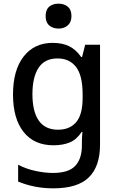

<svg xmlns="http://www.w3.org/2000/svg" viewBox="-20 -783 640 1048"><path d="M271 245Q218 245 170 235.5Q122 226 79 208V116Q122 139 173.5 150Q225 161 269 161Q355 161 391 122Q427 83 427 12V-5Q427 -18 427.5 -29.5Q428 -41 430 -63H426Q398 -21 360.5 -5.5Q323 10 272 10Q166 10 108.5 -63Q51 -136 51 -267Q51 -400 109 -474.5Q167 -549 267 -549Q320 -549 357 -531Q394 -513 423 -472H428L445 -539H526V7Q526 125 465 185Q404 245 271 245ZM297 -75Q361 -75 396 -116.5Q431 -158 431 -248V-268Q431 -371 395 -417.5Q359 -464 294 -464Q224 -464 190.5 -413Q157 -362 157 -269Q157 -175 191.5 -125Q226 -75 297 -75ZM299 -627Q269 -627 249 -644Q229 -661 229 -695Q229 -730 248.5 -746.5Q268 -763 299 -763Q330 -763 350 -746.5Q370 -730 370 -695Q370 -662 350 -644.5Q330 -627 299 -627Z"/></svg>

Font: Noto Sans Mono Medium
Style: Regular
Weight: 500
Designer: Monotype Design Team
Foundry: Monotype Imaging Inc.
Version: Version 2.014